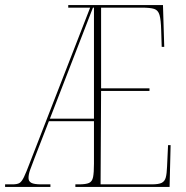

<svg xmlns="http://www.w3.org/2000/svg" viewBox="-22 -734 729 754"><path d="M-2 0V-10H27Q45 -10 54 -15Q63 -20 72 -38.5Q81 -57 96 -97L332 -704H246V-714H618L623 -550H613L611 -615Q610 -656 604.5 -675Q599 -694 583.5 -699Q568 -704 535 -704H375V-387H565V-377H375L373 -10H574Q601 -10 613 -16Q625 -22 629 -37Q633 -52 634 -79L638 -164H648L644 0H274V-10H288Q315 -10 327.5 -15.5Q340 -21 343.5 -38.5Q347 -56 347 -91V-258H170L114 -114Q102 -83 96 -66Q90 -49 90 -35Q90 -22 101 -16Q112 -10 140 -10H176V0ZM174 -268H347V-704H343Z"/></svg>

Font: Noto Serif Display ExtraCondensed Thin
Style: Regular
Weight: 100
Width: 2
Designer: Monotype Design Team
Foundry: Monotype Imaging Inc.
Version: Version 2.009